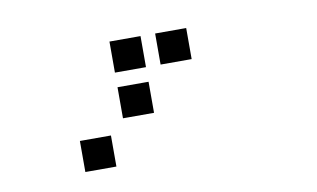

<svg xmlns="http://www.w3.org/2000/svg" viewBox="-42 -257 684 414"><g transform="rotate(-10 300.0 -50.0)"><path d="M217 -184Q216 -184 216 -184Q216 -184 216 -183V-117Q216 -116 216 -116Q216 -116 217 -116H283Q284 -116 284 -116Q284 -116 284 -117V-183Q284 -184 284 -184Q284 -184 283 -184ZM317 -184Q316 -184 316 -184Q316 -184 316 -183V-117Q316 -116 316 -116Q316 -116 317 -116H383Q384 -116 384 -116Q384 -116 384 -117V-183Q384 -184 384 -184Q384 -184 383 -184ZM217 -84Q216 -84 216 -84Q216 -84 216 -83V-17Q216 -16 216 -16Q216 -16 217 -16H283Q284 -16 284 -16Q284 -16 284 -17V-83Q284 -84 284 -84Q284 -84 283 -84ZM117 16Q116 16 116 16Q116 16 116 17V83Q116 84 116 84Q116 84 117 84H183Q184 84 184 84Q184 84 184 83V17Q184 16 184 16Q184 16 183 16Z"/></g></svg>

Font: Doto Black SemiBold
Style: Regular
Weight: 600
Monospace: yes
Version: Version 1.000